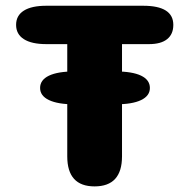

<svg xmlns="http://www.w3.org/2000/svg" viewBox="-20 -639 659 668"><path d="M119.5 -333Q119.5 -361 150.5 -375.8Q181.5 -390.5 239.5 -390.5H381.5Q440 -390.5 470.8 -375.8Q501.5 -361 501.5 -333Q501.5 -305.5 470.8 -290.8Q440 -276 381.5 -276H239.5Q181.5 -276 150.5 -290.8Q119.5 -305.5 119.5 -333ZM478 -619Q583 -619 583 -552.5Q583 -520 561.5 -502.8Q540 -485.5 498.5 -485.5H404.5V-95Q404.5 9.5 309 9.5Q214 9.5 214 -95V-485.5H141Q90 -485.5 63 -502.8Q36 -520 36 -552.5Q36 -585 63 -602Q90 -619 141 -619Z"/></svg>

Font: Sono Monospace ExtraBold
Style: Regular
Weight: 800
Version: Version 2.112